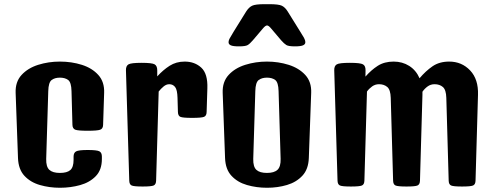

<svg xmlns="http://www.w3.org/2000/svg" viewBox="-20 -885 2343 911"><path d="M264.6 5.9Q214.4 5.9 169.4 -7.1Q124.5 -20 95.9 -50.8Q67.4 -81.5 65.4 -134.8L54.2 -444.3Q52.2 -496.6 82.3 -529.3Q112.3 -562 161.1 -577.4Q210 -592.8 264.2 -592.8Q319.8 -592.8 368.4 -577.4Q417 -562 446.5 -529.3Q476.1 -496.6 474.1 -444.3L469.2 -292.5Q468.8 -274.4 455.3 -269.5Q441.9 -264.6 396.5 -264.6Q350.6 -264.6 337.4 -269.5Q324.2 -274.4 323.7 -292.5L319.3 -452.6Q318.4 -494.1 303.5 -505.4Q288.6 -516.6 264.2 -516.6Q240.2 -516.6 225.1 -505.4Q210 -494.1 209 -452.6L199.2 -130.9Q198.2 -93.8 214.1 -79.1Q230 -64.5 264.2 -64.5Q298.3 -64.5 313.7 -78.1Q329.1 -91.8 329.1 -126.5V-141.6Q329.1 -160.2 341.1 -166.7Q353 -173.3 396.5 -173.3Q439.9 -173.3 451.7 -167Q463.4 -160.6 463.4 -142.1V-130.4Q463.4 -79.1 434.6 -49.3Q405.8 -19.5 360.4 -6.8Q314.9 5.9 264.6 5.9Z M656.7 0Q615.7 0 604.7 -4.9Q593.8 -9.8 593.3 -27.8L577.6 -551.3Q577.1 -572.3 589.6 -579.6Q602.1 -586.9 651.9 -586.9Q701.7 -586.9 713.9 -579.6Q726.1 -572.3 726.1 -551.3V-522.5Q753.4 -552.7 784.7 -572.8Q815.9 -592.8 856.4 -592.8Q903.8 -592.8 935.1 -564Q966.3 -535.2 963.9 -465.8L960.4 -353.5Q960 -335.4 948 -330.6Q936 -325.7 891.6 -325.7Q847.2 -325.7 835.9 -330.6Q824.7 -335.4 824.2 -353.5L822.3 -420.4Q821.3 -459 810.8 -472.2Q800.3 -485.4 783.2 -485.4Q769 -485.4 756.1 -474.6Q743.2 -463.9 732.9 -450.7L720.7 -27.8Q720.2 -9.8 709 -4.9Q697.8 0 656.7 0Z M1247.1 5.9Q1196.8 5.9 1151.9 -7.1Q1106.9 -20 1078.4 -50.8Q1049.8 -81.5 1047.9 -134.8L1036.6 -444.3Q1034.7 -496.6 1064.7 -529.3Q1094.7 -562 1143.6 -577.4Q1192.4 -592.8 1246.6 -592.8Q1300.8 -592.8 1349.6 -577.4Q1398.4 -562 1428.5 -529.3Q1458.5 -496.6 1456.5 -444.3L1445.3 -135.3Q1443.4 -82 1414.8 -51.3Q1386.2 -20.5 1341.8 -7.3Q1297.4 5.9 1247.1 5.9ZM1246.6 -64.5Q1280.8 -64.5 1296.6 -79.3Q1312.5 -94.2 1311.5 -131.3L1301.8 -452.6Q1300.8 -494.1 1285.9 -505.4Q1271 -516.6 1246.6 -516.6Q1222.7 -516.6 1207.5 -505.4Q1192.4 -494.1 1191.4 -452.6L1181.6 -130.9Q1180.7 -93.8 1196.5 -79.1Q1212.4 -64.5 1246.6 -64.5ZM1113.8 -665Q1085.9 -665 1075.2 -669.9Q1064.5 -674.8 1064.5 -684.1Q1064.5 -694.3 1071.3 -705.3Q1078.1 -716.3 1088.4 -734.4L1148.4 -831.1Q1161.1 -850.6 1176.5 -857.9Q1191.9 -865.2 1234.9 -865.2H1258.3Q1301.8 -865.2 1317.1 -857.9Q1332.5 -850.6 1344.7 -831.1L1404.8 -734.4Q1416 -716.8 1422.4 -705.6Q1428.7 -694.3 1428.7 -684.1Q1428.7 -674.8 1417.7 -669.9Q1406.7 -665 1378.9 -665Q1349.1 -665 1338.6 -671.4Q1328.1 -677.7 1314 -693.8L1264.6 -752Q1253.9 -764.2 1247.1 -764.2Q1239.3 -764.2 1227.5 -750L1179.7 -693.8Q1165.5 -677.2 1155 -671.1Q1144.5 -665 1113.8 -665Z M1645 0Q1604 0 1593 -4.9Q1582 -9.8 1581.5 -27.8L1565.9 -551.3Q1565.4 -572.3 1577.9 -579.6Q1590.3 -586.9 1640.1 -586.9Q1689.9 -586.9 1702.4 -579.6Q1714.8 -572.3 1714.4 -551.3L1713.9 -521.5Q1741.2 -552.7 1772.5 -572.8Q1803.7 -592.8 1847.7 -592.8Q1889.2 -592.8 1921.6 -572.3Q1954.1 -551.8 1970.7 -513.7Q1999.5 -547.9 2032 -570.3Q2064.5 -592.8 2111.3 -592.8Q2170.9 -592.8 2210.7 -550.8Q2250.5 -508.8 2248 -434.6L2236.3 -27.8Q2235.8 -9.8 2224.6 -4.9Q2213.4 0 2172.4 0Q2131.3 0 2120.4 -4.9Q2109.4 -9.8 2108.9 -27.8L2097.7 -420.4Q2096.7 -459 2081.3 -472.2Q2065.9 -485.4 2042 -485.4Q2023.4 -485.4 2009 -474.9Q1994.6 -464.4 1984.4 -449.7Q1984.4 -442.4 1984.4 -434.6L1972.7 -27.8Q1972.2 -9.8 1960.9 -4.9Q1949.7 0 1908.7 0Q1867.7 0 1856.7 -4.9Q1845.7 -9.8 1845.2 -27.8L1834 -420.4Q1833 -459 1817.6 -472.2Q1802.2 -485.4 1778.3 -485.4Q1760.3 -485.4 1745.8 -475.1Q1731.4 -464.8 1721.2 -450.7L1709 -27.8Q1708.5 -9.8 1697.3 -4.9Q1686 0 1645 0Z"/></svg>

Font: Denk One
Style: Regular
Weight: 400
Designer: Irina Smirnova, Eben Sorkin
Foundry: Sorkin Type Co.f
Version: Version 1.004; ttfautohint (v1.8.4.7-5d5b);gftools[0.9.23]